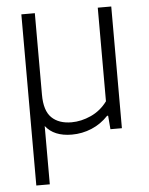

<svg xmlns="http://www.w3.org/2000/svg" viewBox="-54 -586 660 851"><g transform="rotate(-5 276.0 -161.0)"><path d="M473 -541.5V0H422L417 -60.5H412.5Q380 -26 338 -8.5Q296 9 250 9Q170.5 9 133 -39.5V220H73V-541.5H133V-178.5Q133 -107.5 164.8 -76.5Q196.5 -45.5 253.5 -45.5Q296.5 -45.5 340 -65.2Q383.5 -85 413 -125V-541.5Z"/></g></svg>

Font: Encode Sans Light
Style: Regular
Weight: 300
Designer: Multiple Designers
Foundry: Impallari Type
Version: Version 2.000